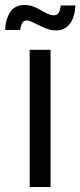

<svg xmlns="http://www.w3.org/2000/svg" viewBox="-41 -744 319 764"><path d="M77.1 0V-545.9H160.2V0ZM182.6 -623Q165 -623 147.9 -628.9Q130.9 -634.8 115.2 -642.8Q99.6 -650.9 86.7 -656.7Q73.7 -662.6 64.9 -662.6Q52.2 -662.6 46.4 -650.4Q40.5 -638.2 39.6 -624.5H-20.5Q-19 -667.5 -0.5 -695.8Q18.1 -724.1 56.6 -724.1Q75.2 -724.1 91.3 -718Q107.4 -711.9 121.6 -703.6Q135.7 -695.3 148.7 -689.2Q161.6 -683.1 173.8 -683.1Q186 -683.1 192.1 -692.4Q198.2 -701.7 200.7 -722.2H258.8Q257.3 -677.2 237.5 -650.1Q217.8 -623 182.6 -623Z"/></svg>

Font: Inter
Style: Regular
Weight: 400
Designer: Rasmus Andersson
Foundry: rsms
Version: Version 4.000;git-8c9346024